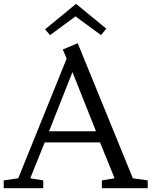

<svg xmlns="http://www.w3.org/2000/svg" viewBox="-23 -997 803 1017"><path d="M516.6 -41.5 584 -52.7 506.8 -242.7H213.9L137.2 -52.7L206.1 -41.5V0H-3.4V-41.5L73.7 -52.7L330.1 -686.5L309.6 -734.9L388.7 -768.1L680.7 -52.7L759.3 -41.5V0H516.6ZM236.8 -301.8H485.4L360.8 -615.2ZM379.9 -976.6 540 -845.2 512.2 -811 377 -910.2 242.2 -811 215.8 -841.8Z"/></svg>

Font: Habibi
Style: Regular
Weight: 400
Designer: Magnus Gaarde
Foundry: Magnus Gaarde
Version: Version 1.001